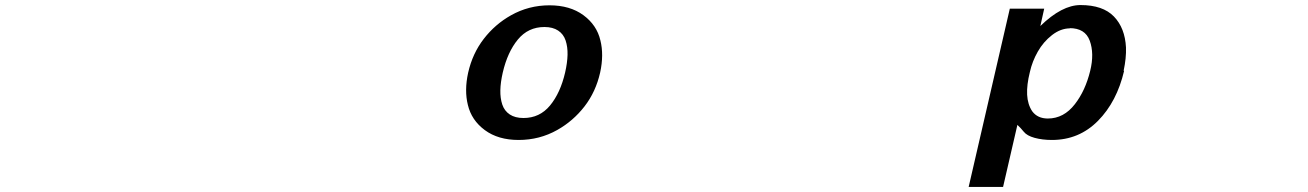

<svg xmlns="http://www.w3.org/2000/svg" viewBox="-20 -534 5124 752"><path d="M2330.6 -250Q2313.5 -174.3 2269.3 -117.2Q2225.1 -60.1 2162.6 -24.9Q2093.3 14.2 2011.2 14.2Q1931.2 14.2 1878.9 -24.4Q1826.7 -63 1812.5 -123Q1798.3 -179.7 1813.5 -249Q1830.6 -324.7 1874.8 -381.8Q1918.9 -439 1981.4 -474.1Q2050.8 -513.2 2132.3 -513.2Q2212.4 -513.2 2264.9 -474.6Q2317.4 -436 2331.5 -376Q2345.7 -319.3 2330.6 -250ZM2030.3 -71.8Q2093.8 -71.8 2134.3 -120.8Q2174.8 -169.9 2193.4 -250Q2202.1 -288.1 2202.9 -319.3Q2203.6 -350.6 2195.3 -375.5Q2187 -400.4 2166 -414.3Q2145 -428.2 2112.3 -428.2Q2048.8 -428.2 2008.3 -379.2Q1967.8 -330.1 1949.2 -250Q1940.4 -211.9 1939.7 -180.7Q1939 -149.4 1947.3 -124.5Q1955.6 -99.6 1976.6 -85.7Q1997.6 -71.8 2030.3 -71.8Z M4380.9 -256.8H4382.8Q4354.5 -135.7 4280.5 -60.8Q4206.5 14.2 4100.1 14.2Q4062.5 14.2 4032.2 5.9Q4002 -2.4 3989.7 -18.1Q3978 -32.7 3964.8 -44.9L3908.7 198.2H3773.9L3935.1 -500H4069.8L4054.7 -432.1Q4139.2 -514.2 4211.9 -514.2Q4299.8 -514.2 4343 -469.2Q4386.2 -424.3 4390.1 -348.1Q4391.6 -307.1 4380.9 -256.8ZM4168.9 -423.8 4170.9 -422.9Q4134.3 -422.9 4100.3 -396.5Q4066.4 -370.1 4044.7 -331.8Q4022.9 -293.5 4013.7 -252Q4001 -201.2 4002.9 -163.1Q4004.9 -125 4022.9 -98.1Q4043.9 -69.8 4084 -69.8Q4146.5 -69.8 4189.9 -126Q4231 -178.7 4250 -256.8Q4266.6 -324.7 4248 -375Q4230 -423.8 4168.9 -423.8Z"/></svg>

Font: Perun
Style: Bold Italic
Weight: 700
Italic angle: -12°
Foundry: Copyright (c) Stefan Peev, Context Ltd, 2016
Version: Version 001.000